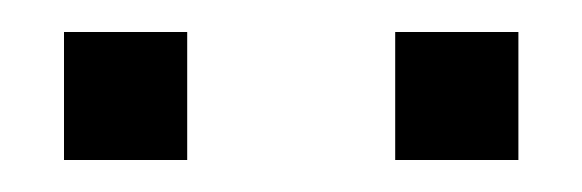

<svg xmlns="http://www.w3.org/2000/svg" viewBox="-20 -761 364 120"><path d="M20 -661H97V-741H20ZM227 -661H304V-741H227Z"/></svg>

Font: Saira UNSAM SC
Style: Regular
Weight: 400
Designer: Hector Gatti with collaboration of the Omnibus-Type team
Foundry: Omnibus-Type
Version: Version 1.072;PS 001.072;hotconv 1.0.88;makeotf.lib2.5.64775